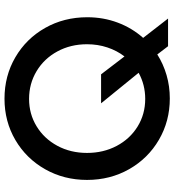

<svg xmlns="http://www.w3.org/2000/svg" viewBox="20 -788 775 854"><g transform="rotate(-90 407.0 -360.5)"><path d="M592.3 -47.9Q549.8 -21 500.2 -6.6Q450.7 7.8 396.5 7.8Q295.9 7.8 212.9 -40.5Q129.9 -88.9 82 -173.1Q34.2 -257.3 34.2 -360.4Q34.2 -462.9 81.8 -546.9Q129.4 -630.9 211.9 -679.2Q294.4 -727.5 395.5 -727.5Q497.1 -727.5 579.8 -679.2Q662.6 -630.9 710.2 -546.9Q757.8 -462.9 757.8 -359.4Q757.8 -287.6 733.9 -223.9Q710 -160.2 666 -110.8L752 0H628.9ZM510.7 -130.9 375 -297.9H503.9L583.5 -193.8Q609.4 -227.5 623.5 -270Q637.7 -312.5 637.7 -360.4Q637.7 -433.6 605.7 -492.4Q573.7 -551.3 518.1 -584.7Q462.4 -618.2 394.5 -618.2Q327.6 -618.2 272.7 -584.7Q217.8 -551.3 186 -492.4Q154.3 -433.6 154.3 -360.4Q154.3 -287.6 185.5 -228.5Q216.8 -169.4 271.7 -135.5Q326.7 -101.6 394.5 -101.6Q457.5 -101.6 510.7 -130.9Z"/></g></svg>

Font: Reddit Sans Strawberry SemiBold
Style: Regular
Weight: 600
Designer: Stephen Hutchings
Foundry: Reddit
Version: Version 1.013